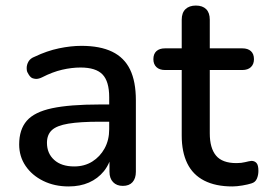

<svg xmlns="http://www.w3.org/2000/svg" viewBox="-20 -662 950 691"><path d="M227 9Q176 9 135.5 -11Q95 -31 72 -65Q49 -99 49 -142Q49 -196 76.5 -227.5Q104 -259 167.5 -272.5Q231 -286 339 -286H373V-312Q373 -369 349 -394Q325 -419 270 -419Q238 -419 203.5 -411Q169 -403 132 -384Q120 -378 110 -378Q106 -378 98.5 -380Q91 -382 84 -392.5Q77 -403 76.5 -409.5Q76 -416 76 -417Q76 -429 82.5 -440.5Q89 -452 105 -458Q149 -479 192 -488Q235 -497 273 -497Q340 -497 383.5 -476Q427 -455 448 -412Q469 -369 469 -301V-44Q469 -20 457 -6.5Q445 7 422 7Q400 7 387 -6.5Q374 -20 374 -44V-80Q366 -61 354 -46Q332 -19 300 -5Q268 9 227 9ZM226 -217Q184 -210 166.5 -193.5Q149 -177 149 -148Q149 -110 175 -86.5Q201 -63 247 -63Q284 -63 312 -80.5Q340 -98 356.5 -128Q373 -158 373 -197V-224H340Q268 -224 226 -217Z M816 9Q756 9 715 -12Q674 -33 654 -74Q634 -115 634 -174V-410H574Q554 -410 543 -420.5Q532 -431 532 -449Q532 -468 543 -478Q554 -488 574 -488H634V-591Q634 -616 647.5 -629Q661 -642 685 -642Q709 -642 722 -629Q735 -616 735 -591V-488H852Q872 -488 883 -478Q894 -468 894 -449Q894 -431 883 -420.5Q872 -410 852 -410H735V-182Q735 -129 757.5 -102Q780 -75 831 -75Q849 -75 862.5 -78.5Q876 -82 885 -83Q896 -83 903 -75.5Q910 -68 910 -47Q910 -32 904.5 -19Q899 -6 885 -2Q873 2 852.5 5.5Q832 9 816 9Z"/></svg>

Font: Nunito SemiBold
Style: Regular
Weight: 600
Designer: Vernon Adams
Foundry: Vernon Adams
Version: Version 3.602